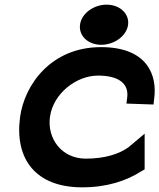

<svg xmlns="http://www.w3.org/2000/svg" viewBox="-20 -792 683 823"><path d="M414 -600C470 -600 523 -638 529 -686C535 -734 493 -772 437 -772C381 -772 329 -734 323 -686C317 -638 358 -600 414 -600ZM66 -290C42 -110 133 11 332 11C439 11 522 -17 586 -58L600 -66V-219L531 -161C490 -131 427 -112 348 -112C243 -112 182 -199 194 -290C208 -393 309 -468 400 -468C487 -468 534 -435 525 -372L522 -348L638 -344L641 -370C654 -466 615 -590 413 -590C199 -590 85 -429 66 -290Z"/></svg>

Font: Charger
Style: HemiRT
Weight: 900
Designer: Jasper
Foundry: Cannot Into Space Fonts
Version: Version 0.99